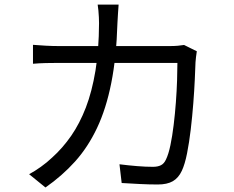

<svg xmlns="http://www.w3.org/2000/svg" viewBox="-20 -807 1040 854"><path d="M507.6 -786.6Q506.2 -769.8 504.8 -746.6Q503.4 -723.4 502.4 -705.4Q497.8 -552.3 474.9 -437.7Q452.1 -323.1 411.6 -237.7Q371.2 -152.3 313.7 -88.4Q256.1 -24.5 182.2 26.9L109.5 -32.2Q133.5 -44.8 161.4 -64.7Q189.3 -84.6 211.7 -106Q258.7 -148.2 296.6 -202.9Q334.5 -257.7 361.9 -328.7Q389.2 -399.8 404.6 -492.5Q419.9 -585.1 420.5 -703.6Q420.5 -715.2 419.8 -730.1Q419.1 -744.9 417.7 -760.1Q416.4 -775.2 414.4 -786.6ZM855.4 -579Q853.4 -566.4 851.8 -553.1Q850.2 -539.9 849.6 -530.1Q848.6 -501.6 846.4 -452.9Q844.2 -404.2 839.7 -346.4Q835.2 -288.6 828.4 -231Q821.6 -173.4 812 -124.9Q802.4 -76.4 788.8 -47.4Q774 -15.6 748.7 -1Q723.5 13.6 681.7 13.6Q644.2 13.6 602.1 11.5Q559.9 9.4 521.2 7L511.4 -76.3Q551.9 -71.2 590.2 -68.1Q628.5 -65 660.2 -65Q681.9 -65 696 -72.2Q710 -79.3 718.3 -97.7Q729.5 -120.8 738 -161.1Q746.4 -201.4 752.4 -251Q758.5 -300.6 762.3 -351.9Q766.1 -403.2 767.6 -449Q769.1 -494.8 769.1 -527.2H242.1Q212.4 -527.2 183.1 -526.5Q153.8 -525.8 126.7 -523.4V-607.6Q153.1 -605.5 183 -603.8Q212.9 -602.1 241.5 -602.1H735.3Q755.5 -602.1 770.9 -603.5Q786.3 -604.8 798.7 -607Z"/></svg>

Font: Noto Sans JP
Style: Regular
Weight: 100
Designer: Ryoko NISHIZUKA 西塚涼子 (kana, bopomofo & ideographs); Paul D. Hunt (Latin, Greek & Cyrillic); Sandoll Communications 산돌커뮤니
Foundry: Adobe
Version: Version 2.004;hotconv 1.0.118;makeotfexe 2.5.65603